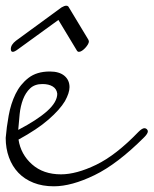

<svg xmlns="http://www.w3.org/2000/svg" viewBox="-41 -620 539 674"><path d="M23 -164Q90 -199 125 -230.5Q160 -262 160 -291Q158 -308 144 -316.5Q130 -325 108 -325Q81 -325 65 -310Q49 -295 40 -271.5Q31 -248 28 -219.5Q25 -191 23 -164ZM187 -265Q169 -235 129.5 -200.5Q90 -166 24 -130Q32 -78 71.5 -43Q111 -8 173 -8Q227 -8 296.5 -41.5Q366 -75 445 -157Q458 -170 466 -170Q471 -170 474.5 -166.5Q478 -163 478 -159Q478 -151 465 -138Q371 -44 290.5 -5Q210 34 148 34Q108 34 76.5 21.5Q45 9 23.5 -13.5Q2 -36 -9.5 -67.5Q-21 -99 -21 -136Q-18 -173 -10.5 -214.5Q-3 -256 13.5 -290Q30 -324 59 -346.5Q88 -369 134 -369Q167 -369 185 -354Q203 -339 203 -314Q203 -294 187 -265ZM22 -447Q10 -438 4 -438Q-3 -438 -3 -448Q-3 -463 15 -477L175 -594Q185 -600 192 -600Q196 -600 199 -597L269 -481Q271 -477 271 -474Q271 -470 267.5 -464Q264 -458 258.5 -452Q253 -446 247 -442Q241 -438 236 -438Q231 -438 228 -444L164 -550Z"/></svg>

Font: Discipuli Britannica
Style: Regular
Weight: 400
Designer: Peter Wiegel
Foundry: Peter Wiegel
Version: Version 0.001 2009